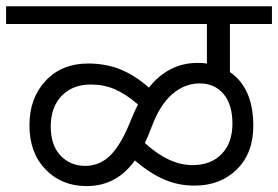

<svg xmlns="http://www.w3.org/2000/svg" viewBox="-35 -667 904 624"><path d="M591 -130.4Q650.7 -130.4 685.5 -166.6Q720.4 -202.7 720.4 -265.2Q720.4 -327.6 691.4 -361.7Q662.3 -395.9 613.8 -395.9Q565.2 -395.9 525 -361.2Q484.8 -326.6 458.5 -256.3Q447.4 -226.5 435.8 -202.2Q514.2 -130.4 591 -130.4ZM390.8 -277.6Q400.4 -301.8 413.5 -327.6Q373.1 -362 337.7 -377.1Q302.3 -392.3 260.9 -392.3Q200.2 -392.3 165.1 -355.2Q129.9 -318 129.9 -256.3Q129.9 -194.6 161.8 -161.3Q193.6 -127.9 241.9 -127.9Q290.2 -127.9 325.1 -163.5Q360 -199.2 390.8 -277.6ZM597.1 -63.7Q544.5 -63.7 498 -83.9Q451.5 -104.1 403.4 -145.6Q343.8 -62.2 246.7 -62.2Q165.3 -62.2 113 -116.3Q60.7 -170.4 60.7 -259.4Q60.7 -348.3 113.2 -404.4Q165.8 -460.6 251.3 -460.6Q308.9 -460.6 356.4 -441.4Q403.9 -422.1 448.9 -382.2Q512.6 -462.6 607.7 -462.6Q624.9 -462.6 637.5 -460.6V-589H-15.2V-646.6H848.8V-589H712.3V-432.8Q788.2 -380.7 788.2 -258.3Q788.2 -168.9 734.6 -116.3Q681 -63.7 597.1 -63.7Z"/></svg>

Font: Khula
Style: Regular
Weight: 400
Designer: Erin McLaughlin, Steve Matteson
Version: Version 1.000;PS 1.0;hotconv 1.0.72;makeotf.lib2.5.5900; ttf